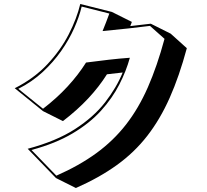

<svg xmlns="http://www.w3.org/2000/svg" viewBox="-20 -831 1040 964"><path d="M119 -84Q262 -122 356 -182.5Q450 -243 507.5 -317Q565 -391 596 -467L517 -458Q478 -396 423.5 -337.5Q369 -279 296 -223L196 -273L54 -388Q151 -437 218 -508.5Q285 -580 325.5 -659.5Q366 -739 383 -811L542 -771L642 -721Q640 -715 638 -710Q636 -705 634 -700L737 -712L837 -662L918 -589Q880 -448 832 -340Q784 -232 719.5 -149Q655 -66 567 -2.5Q479 61 361 113L261 63ZM733 -701Q686 -695 622.5 -688Q559 -681 495 -675Q504 -697 512.5 -719Q521 -741 529 -763L390 -798Q378 -747 352.5 -689.5Q327 -632 287.5 -575.5Q248 -519 194.5 -469.5Q141 -420 72 -385L196 -285Q265 -338 319 -396.5Q373 -455 412 -517Q474 -525 525.5 -531Q577 -537 632 -541Q614 -475 579 -406.5Q544 -338 487 -275Q430 -212 344 -161Q258 -110 138 -78L263 51Q377 1 463 -61.5Q549 -124 612.5 -205.5Q676 -287 722.5 -393Q769 -499 806 -636Z"/></svg>

Font: Rampart One
Style: Regular
Weight: 400
Designer: Fontworks Inc.
Foundry: Fontworks Inc.
Version: Version 1.100